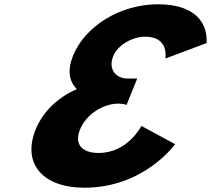

<svg xmlns="http://www.w3.org/2000/svg" viewBox="-20 -860 983 895"><path d="M750.7 -587C750.7 -587 771 -689 656.6 -689C598.3 -689 529 -651 507.6 -598C483.4 -538 519.5 -494 574.5 -494H619.6L569.9 -371C569.9 -371 554.7 -377 532.7 -377C460.1 -377 381.6 -327 352.9 -256C324.6 -186 363.9 -147 439.8 -147C576.2 -147 639.2 -273 639.2 -273L796.3 -188C796.3 -188 652.6 15 373.2 15C178.5 15 82.3 -98 146.1 -256C181.3 -343 251.8 -406 338 -445C302.6 -480 292.8 -532 320.3 -600C376.9 -740 542.7 -840 715.4 -840C969.5 -840 942.6 -659 942.6 -659Z"/></svg>

Font: Hussar
Style: BdWideOblFour
Weight: 700
Foundry: Cannot Into Space Fonts
Version: Version 2.00